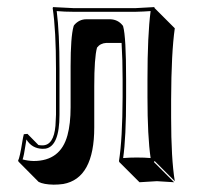

<svg xmlns="http://www.w3.org/2000/svg" viewBox="-20 -452 597 539"><path d="M244.6 -94.2Q244.6 48.8 157.7 64.5Q144.5 66.4 130.4 66.4Q102.5 65.9 88.4 58.6L32.2 2L30.8 -1Q35.6 -9.3 43 -56.2Q44.9 -67.9 46.9 -75.2L57.1 -76.2L87.9 -44.9Q93.3 -43.9 99.1 -43.9Q130.9 -43.9 135.7 -99.1Q136.7 -113.3 137.2 -129.9V-258.8Q137.2 -366.2 127.9 -429.2L128.9 -432.1Q130.9 -432.1 186 -429.2H360.8L413.1 -432.1L414.1 -429.2L470.7 -372.6Q460.9 -304.2 460.4 -172.4V-122.6Q460.4 -6.3 470.7 56.6L414.1 0L412.1 2.9L468.8 59.6Q466.8 59.6 420.4 56.6L371.6 59.6L314.9 2.9L314 0Q323.7 -61 324.2 -179.2V-229Q324.2 -284.7 321.3 -331.5H278.3Q261.7 -330.6 252.4 -318.4Q244.6 -290.5 244.6 -209.5ZM178.2 -150.9V-266.1Q178.2 -348.6 186.5 -377.9L187 -379.4L188 -381.3Q202.1 -397.9 222.2 -397.9H290Q311 -397 323.7 -381.3L325.2 -379.4L325.7 -377.9Q334 -349.1 334 -229V-179.2Q334 -65.9 325.7 -8.3Q343.3 -9.8 363.8 -9.8Q386.2 -9.8 402.8 -8.3Q394 -69.3 394 -179.2V-229Q394 -353.5 402.8 -420.9Q383.3 -419.4 360.8 -418.9H186Q161.6 -418.9 139.2 -420.9Q147 -360.4 147 -258.8V-129.9Q147 -41.5 107.9 -34.7Q103 -34.2 99.1 -34.2Q69.3 -35.2 54.2 -60.5Q53.2 -54.7 51.3 -43Q47.4 -16.1 43.5 -4.4Q58.1 -0.5 74.2 0Q149.9 0 169.4 -72.3Q178.2 -104.5 178.2 -150.9Z"/></svg>

Font: Linux Biolinum Shadow O
Style: Bold
Weight: 700
Designer: Philipp H. Poll
Foundry: Philipp H. Poll
Version: Version 0.9.2